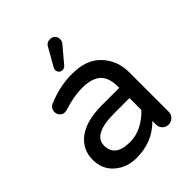

<svg xmlns="http://www.w3.org/2000/svg" viewBox="-206 -839 967 967"><g transform="rotate(-45 277.5 -356.0)"><path d="M271 -520Q374 -520 427 -462Q480 -404 480 -323V-40Q480 -21 466.5 -8Q453 5 434 5Q415 5 402 -8Q389 -21 389 -40V-66Q315 10 201 10Q133 10 85.5 -31Q38 -72 38 -140Q38 -214 96.5 -258Q155 -302 268 -302H389V-310Q389 -376 356.5 -405Q324 -434 255 -434Q196 -434 122 -410Q114 -408 109 -408Q94 -408 83 -419Q72 -430 72 -446Q72 -473 98 -484Q183 -520 271 -520ZM235 -70Q279 -70 320 -91.5Q361 -113 389 -145V-229H280Q129 -229 129 -150Q129 -70 235 -70ZM315 -722Q332 -722 342 -712Q352 -702 352 -685Q352 -671 342 -660L273 -578Q264 -567 251 -567Q239 -567 231.5 -574.5Q224 -582 224 -594Q224 -602 231 -613L282 -703Q292 -722 315 -722Z"/></g></svg>

Font: Varela Round
Style: Regular
Weight: 400
Designer: Joe Prince
Foundry: Joe Prince
Version: Version 1.000